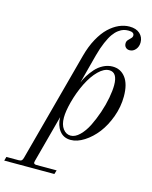

<svg xmlns="http://www.w3.org/2000/svg" viewBox="-228 -809 895 1127"><g transform="rotate(15 219.5 -245.0)"><path d="M17.1 184.1 195.8 -482.9Q211.9 -543.5 237.5 -590.1Q263.2 -636.7 292.7 -664.6Q322.3 -692.4 353.8 -706.3Q385.3 -720.2 417 -720.2Q458 -720.2 480.5 -699.2Q502.9 -678.2 502.9 -647Q502.9 -621.1 488 -603.5Q473.1 -585.9 452.1 -585.9Q437 -585.9 428 -595Q418.9 -604 418.9 -619.1Q418.9 -631.8 427 -640.6Q435.1 -649.4 443.1 -657.2Q451.2 -665 451.2 -674.8Q451.2 -695.8 417 -695.8Q401.4 -695.8 387.7 -691.9Q374 -688 357.4 -675.8Q340.8 -663.6 326.4 -643.3Q312 -623 296.9 -588.1Q281.7 -553.2 269 -505.9L222.2 -328.1Q231 -350.6 244.9 -372.8Q258.8 -395 278.6 -417.5Q298.3 -439.9 325.7 -453.9Q353 -467.8 381.8 -467.8Q431.2 -467.8 460.7 -428.7Q490.2 -389.6 490.2 -314.9Q490.2 -252 468 -190.9Q445.8 -129.9 411.9 -85.9Q377.9 -42 335.4 -14.9Q293 12.2 253.9 12.2Q210 12.2 185.5 -20Q161.1 -52.2 160.2 -101.1L84 184.1Q82 191.9 82 194.8Q82 206.1 99.1 206.1H221.2L213.9 230H-90.8L-84 206.1H-9.8Q2.4 206.1 8.3 201.2Q14.2 196.3 17.1 184.1ZM368.2 -441.9Q336.4 -441.9 303 -408.9Q269.5 -376 241.9 -320.8Q214.4 -265.6 196.8 -199.2Q182.1 -142.1 182.1 -105Q182.1 -61.5 200.7 -36.9Q219.2 -12.2 247.1 -12.2Q274.4 -12.2 301.5 -38.6Q328.6 -64.9 348.9 -105.7Q369.1 -146.5 385.3 -194.1Q401.4 -241.7 409.7 -286.6Q418 -331.5 418 -363.8Q418 -441.9 368.2 -441.9Z"/></g></svg>

Font: Flanker Steampunk
Style: Italic
Weight: 400
Italic angle: -12°
Designer: Alexey Kryukov, Leonardo Di Lena
Foundry: Alexey Kryukov, Leonardo Di Lena
Version: 1.210